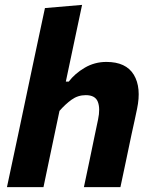

<svg xmlns="http://www.w3.org/2000/svg" viewBox="-20 -766 618 786"><path d="M8.5 0Q20 -53 30.5 -103.5Q41 -154 54.5 -216L113 -493.5Q126 -554.5 138.5 -613.5Q151 -672.5 164 -733L316 -746Q303.5 -686.5 290.2 -624.5Q277 -562.5 262.5 -493.5L249.5 -432H261.5Q286.5 -465 327 -488.8Q367.5 -512.5 415.5 -512.5Q496 -512.5 527.8 -460Q559.5 -407.5 541 -320Q536.5 -298.5 530.8 -271.8Q525 -245 518.5 -216Q505.5 -154 495 -103.8Q484.5 -53.5 473 0H323.5Q335 -53.5 345.2 -102.8Q355.5 -152 367 -208L381.5 -277Q391 -322 380.5 -349.2Q370 -376.5 331 -376.5Q299 -376.5 273.2 -358Q247.5 -339.5 223.5 -312L201.5 -207.5Q190 -152 179.5 -102.8Q169 -53.5 158 0Z"/></svg>

Font: Commissioner
Style: Bold Italic
Weight: 700
Italic angle: -12°
Designer: Kostas Bartsokas
Foundry: Kostas Bartsokas
Version: Version 1.000; ttfautohint (v1.8.3)